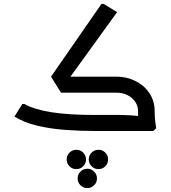

<svg xmlns="http://www.w3.org/2000/svg" viewBox="-20 -670 874 982"><path d="M310 -236 241 -278 499 -650H510L579 -608ZM467 0Q392 0 315.5 -5.5Q239 -11 171 -27Q103 -43 54 -74L94 -138H105Q155 -110 243 -96Q331 -82 467 -82H545V0ZM545 0V-82H595Q620 -82 644.5 -80.5Q669 -79 685 -77Q701 -75 701 -75V0ZM686 -102Q686 -128 671.5 -149.5Q657 -171 632 -183.5Q607 -196 575 -196H468V-207L477 -278H575Q628 -278 673 -255.5Q718 -233 744.5 -193Q771 -153 771 -102ZM695 0Q693 -17 689.5 -41.5Q686 -66 686 -102H771Q771 -70 774 -49Q777 -28 779 -14L764 0ZM292 -196 241 -278H542V-196ZM370 195Q350 195 335.5 180.5Q321 166 321 146Q321 125 335.5 110.5Q350 96 371 96Q391 96 405.5 110.5Q420 125 420 146Q420 166 405.5 180.5Q391 195 370 195ZM483 195Q463 195 448.5 180.5Q434 166 434 146Q434 125 448.5 110.5Q463 96 484 96Q504 96 518.5 110.5Q533 125 533 146Q533 166 518.5 180.5Q504 195 483 195ZM426 292Q406 292 391.5 277.5Q377 263 377 243Q377 222 391.5 207.5Q406 193 427 193Q447 193 461.5 207.5Q476 222 476 243Q476 263 461.5 277.5Q447 292 426 292Z"/></svg>

Font: Fustat Medium
Style: Regular
Weight: 500
Designer: Mohamed Gaber, Khaled Hosny, Laura Garcia Mut
Foundry: Kief Type Foundry, Alif Type Foundry, Hard Type Foundry
Version: Version 1.007